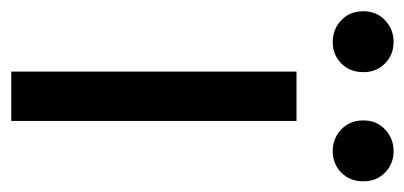

<svg xmlns="http://www.w3.org/2000/svg" viewBox="-242 -524 737 350"><g transform="rotate(90 127.0 -348.5)"><path d="M82 0V-520H172V0ZM227 -586Q204 -586 187.5 -601.5Q171 -617 171 -642Q171 -666 187.5 -681.5Q204 -697 227 -697Q250 -697 266 -681.5Q282 -666 282 -642Q282 -617 266 -601.5Q250 -586 227 -586ZM28 -586Q5 -586 -11.5 -601.5Q-28 -617 -28 -642Q-28 -666 -11.5 -681.5Q5 -697 28 -697Q51 -697 67 -681.5Q83 -666 83 -642Q83 -617 67 -601.5Q51 -586 28 -586Z"/></g></svg>

Font: Hedvig Letters Sans
Style: Regular
Weight: 400
Designer: Alexander Örn & Tor Weibull
Foundry: Kanon Foundry
Version: Version 1.000; ttfautohint (v1.8.4.7-5d5b)